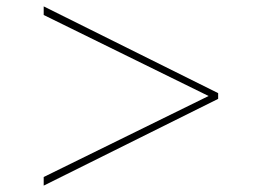

<svg xmlns="http://www.w3.org/2000/svg" viewBox="-20 -717 816 602"><path d="M117 -135 664 -407V-425L117 -697V-670L634 -416L117 -162Z"/></svg>

Font: Spartan Thin
Style: Regular
Weight: 100
Designer: Matt Bailey, Mirko Velimirovic
Foundry: Matt Bailey
Version: Version 1.003; ttfautohint (v1.8.3)